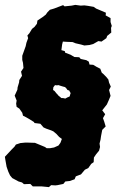

<svg xmlns="http://www.w3.org/2000/svg" viewBox="-33 -739 477 785"><path d="M65 14 57 7 43 3 17 -11 8 -22 1 -37 -6 -57 -11 -85 -13 -98 15 -128 26 -139 32 -148 50 -154 70 -156H79L110 -155L139 -143L151 -138L158 -133H171L188 -136L206 -144L214 -155L220 -171L209 -179L197 -192L185 -202L176 -206L156 -213L145 -218L132 -233L108 -236L106 -240L87 -252L73 -260L61 -266L58 -278L46 -295L35 -302L33 -315L35 -328L27 -348L38 -372L39 -382L45 -402L46 -412L57 -429L53 -446L63 -461L61 -482L58 -494V-511L72 -550L75 -564L82 -583L79 -594L87 -603L98 -621L108 -629L118 -642L120 -655L141 -669L154 -679L161 -689L171 -699L188 -704L209 -712L225 -718L231 -713L260 -716L275 -719L297 -716L312 -717L327 -715L350 -711L360 -704L379 -696L400 -687L399 -676L419 -665V-649L424 -633L421 -625L422 -606L405 -592L402 -583L382 -569L369 -571L348 -559L333 -555L312 -553L298 -557L276 -562L264 -567L239 -568L224 -569L221 -557L218 -534L232 -530L233 -524L256 -515L271 -506L291 -505L297 -498L320 -493L330 -487L333 -475L348 -474L363 -465L377 -458L383 -442L389 -437L401 -425L410 -414L413 -401L420 -385L413 -371L419 -347L412 -330L404 -312L385 -288L397 -272L388 -256L393 -242L399 -222L385 -208L380 -182L378 -168L374 -152L376 -138L372 -123L359 -107L351 -95L350 -76L340 -69L328 -52L314 -45L298 -26L277 -18L272 -6L252 1L234 3L226 13L202 18L193 19L176 18L167 26L136 23H101L91 13ZM234 -336 243 -341 246 -342 252 -345 254 -353 256 -359 254 -361 250 -369 243 -371 238 -378 233 -383 225 -385 215 -388 206 -391 199 -390 194 -391 191 -390 185 -382 184 -371 190 -367 194 -362 198 -357 202 -353 206 -348 211 -344 218 -338H225Z"/></svg>

Font: Winky Rough ExtraBold
Style: Italic
Weight: 800
Italic angle: -8.97852°
Designer: Simon Atzbach
Foundry: typofactur
Version: Version 1.206; ttfautohint (v1.8.4.7-5d5b)